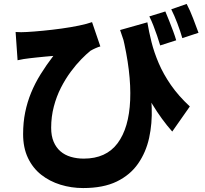

<svg xmlns="http://www.w3.org/2000/svg" viewBox="-20 -869 1040 972"><path d="M726 -756Q734 -708 747 -656Q760 -604 783.5 -549Q807 -494 845 -439Q883 -384 941 -330L852 -203Q798 -264 751 -341.5Q704 -419 664 -513Q624 -607 588 -717ZM59 -707Q87 -705 116 -707Q152 -709 198.5 -713.5Q245 -718 292 -724.5Q339 -731 380 -739.5Q421 -748 446 -757L488 -634Q477 -631 463.5 -625Q450 -619 438 -612Q418 -596 391.5 -569Q365 -542 338 -505.5Q311 -469 288.5 -425Q266 -381 252.5 -329.5Q239 -278 239 -222Q239 -181 251.5 -151.5Q264 -122 286 -103Q308 -84 338.5 -75Q369 -66 404 -66Q517 -66 575 -143.5Q633 -221 639 -362Q645 -503 599 -693L728 -486Q745 -406 748 -325Q751 -244 735 -171Q719 -98 679 -40.5Q639 17 571 50Q503 83 401 83Q341 83 286 66Q231 49 188.5 15.5Q146 -18 121.5 -69.5Q97 -121 97 -190Q97 -249 107.5 -300.5Q118 -352 137.5 -399.5Q157 -447 185.5 -493Q214 -539 250 -586Q233 -585 210 -582.5Q187 -580 165 -578Q143 -576 129 -574Q113 -572 99.5 -570Q86 -568 69 -564ZM817 -811Q826 -790 836.5 -763.5Q847 -737 856.5 -711.5Q866 -686 872 -665L791 -639Q784 -663 775 -689Q766 -715 756.5 -739.5Q747 -764 736 -786ZM925 -849Q942 -817 958 -775Q974 -733 985 -703L903 -676Q893 -711 878 -750.5Q863 -790 847 -822Z"/></svg>

Font: Noto Sans TC ExtraBold
Style: Regular
Weight: 800
Designer: Ryoko NISHIZUKA  (kana, bopomofo & ideographs); Paul D. Hunt (Latin, Greek & Cyrillic); Sandoll Communications , Soo-you
Foundry: Adobe
Version: Version 2.004-H2;hotconv 1.0.118;makeotfexe 2.5.65603